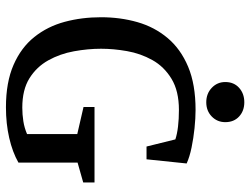

<svg xmlns="http://www.w3.org/2000/svg" viewBox="-118 -714 842 646"><g transform="rotate(90 303.0 -391.0)"><path d="M341 10Q257 10 198.5 -15.5Q140 -41 104.5 -85.5Q69 -130 53.5 -187.5Q38 -245 38 -310Q38 -375 54.5 -432.5Q71 -490 108 -534Q145 -578 204.5 -603Q264 -628 350 -628Q378 -628 411.5 -624.5Q445 -621 476.5 -614.5Q508 -608 530 -598L516 -463H473L449 -560Q431 -566 405.5 -569Q380 -572 350 -572Q286 -572 245 -547Q204 -522 182 -482.5Q160 -443 152 -397.5Q144 -352 144 -310Q144 -266 152.5 -219Q161 -172 183 -132.5Q205 -93 243.5 -69Q282 -45 342 -45Q365 -45 387.5 -48.5Q410 -52 431 -61V-230L340 -251V-288H594V-250L527 -231V-32Q492 -12 444 -1Q396 10 341 10ZM324 -664Q295 -664 275.5 -682.5Q256 -701 256 -728Q256 -757 275.5 -774.5Q295 -792 324 -792Q353 -792 372 -774.5Q391 -757 391 -728Q391 -701 372 -682.5Q353 -664 324 -664Z"/></g></svg>

Font: Manuale Medium
Style: Regular
Weight: 500
Designer: Eduardo Tunni / Pablo Cosgaya
Foundry: Eduardo Tunni / Pablo Cosgaya
Version: Version 1.002